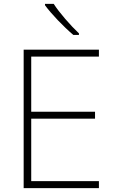

<svg xmlns="http://www.w3.org/2000/svg" viewBox="-20 -970 591 990"><path d="M257 -950H212V-943C244 -899 307 -833 358 -790H387V-798C345 -837 284 -907 257 -950ZM490 0V-36H141V-358H470V-394H141V-678H490V-714H102V0Z"/></svg>

Font: Noto Sans Malayalam ExtraLight
Style: Regular
Weight: 200
Designer: Jelle Bosma - Monotype Design Team
Foundry: Monotype Imaging Inc.
Version: Version 2.104